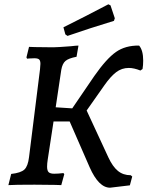

<svg xmlns="http://www.w3.org/2000/svg" viewBox="-20 -859 686 893"><path d="M646 -577Q646 -556 643 -538L633 -531Q603 -543 579 -543Q546 -543 520 -523Q494 -503 466 -463L383 -345L484 -127Q504 -84 528.5 -64Q553 -44 588 -44L595 -38L584 3L492 14Q439 14 397 -81L304 -294H229L202 -117Q199 -98 199 -84Q199 -65 206.5 -58Q214 -51 232 -51Q251 -51 275 -54L279 -49L265 2L237 1L141 0Q45 0 19 2L32 -50Q77 -55 93.5 -70.5Q110 -86 115 -128L166 -536Q168 -556 168 -562Q168 -577 162 -582.5Q156 -588 140 -588Q123 -588 115 -587Q107 -586 106 -586L103 -592L115 -641L143 -640L227 -639Q245 -639 310 -644Q334 -647 345 -647L336 -595Q299 -588 284.5 -575.5Q270 -563 265 -534L239 -360L316 -355L419 -506Q475 -586 519 -617Q563 -648 627 -647Q646 -625 646 -577ZM294 -692 284 -699 275 -732Q370 -779 484 -839L494 -834L514 -774L510 -762Q398 -728 294 -692Z"/></svg>

Font: Alegreya Medium
Style: Italic
Weight: 500
Italic angle: -7°
Designer: Juan Pablo del Peral
Foundry: Huerta Tipografica
Version: Version 2.008; ttfautohint (v1.8)